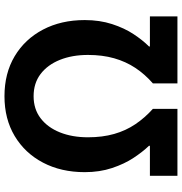

<svg xmlns="http://www.w3.org/2000/svg" viewBox="2 -796 794 837"><g transform="rotate(-90 398.5 -377.0)"><path d="M51 0V-120H182V-124Q156 -151 129.5 -191Q103 -231 85 -285Q67 -339 67 -404Q67 -507 108.5 -586Q150 -665 224.5 -709.5Q299 -754 398 -754Q498 -754 572.5 -709.5Q647 -665 688.5 -586Q730 -507 730 -404Q730 -339 712.5 -285Q695 -231 668.5 -191Q642 -151 615 -124V-120H746V0H454V-107Q494 -142 521.5 -183.5Q549 -225 563.5 -276Q578 -327 578 -390Q578 -459 556.5 -512.5Q535 -566 495 -596.5Q455 -627 398 -627Q342 -627 302 -596.5Q262 -566 240.5 -512.5Q219 -459 219 -390Q219 -327 233.5 -276Q248 -225 276 -183.5Q304 -142 343 -107V0Z"/></g></svg>

Font: Noto Sans SC
Style: Bold
Weight: 700
Designer: Ryoko NISHIZUKA  (kana, bopomofo & ideographs); Paul D. Hunt (Latin, Greek & Cyrillic); Sandoll Communications , Soo-you
Foundry: Adobe
Version: Version 2.004-H2;hotconv 1.0.118;makeotfexe 2.5.65603